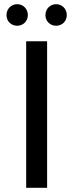

<svg xmlns="http://www.w3.org/2000/svg" viewBox="-20 -897 350 917"><path d="M62 -774C90 -774 113 -795 113 -825C113 -855 90 -877 62 -877C34 -877 11 -855 11 -825C11 -795 34 -774 62 -774ZM248 -774C276 -774 299 -795 299 -825C299 -855 276 -877 248 -877C220 -877 197 -855 197 -825C197 -795 220 -774 248 -774ZM105 0H205V-700H105Z"/></svg>

Font: AWKNG-Font Medium
Style: Regular
Weight: 500
Designer: Awakening Church
Foundry: Awakening Church
Version: Version 1.700;PS 001.700;hotconv 1.0.88;makeotf.lib2.5.64775